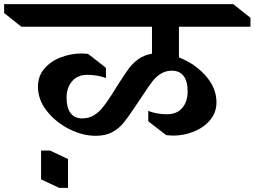

<svg xmlns="http://www.w3.org/2000/svg" viewBox="-93 -806 1228 926"><path d="M770 -529Q846 -500 898.5 -441Q951 -382 951 -313Q951 -263 920 -226.5Q889 -190 841 -171Q793 -152 742 -152Q731 -152 709 -154L622 -221V-271Q664 -255 712 -255Q760 -255 786 -285.5Q812 -316 812 -365Q812 -413 793 -439Q774 -465 736 -465Q707 -465 684.5 -451.5Q662 -438 644.5 -416.5Q627 -395 602 -356L577 -319Q567 -305 549 -277Q520 -234 499 -209Q478 -184 446 -167.5Q414 -151 368 -151Q306 -151 241 -183.5Q176 -216 133 -270.5Q90 -325 90 -388Q90 -439 121 -475Q152 -511 200.5 -529.5Q249 -548 300 -548Q312 -548 332 -546L418 -479V-430Q375 -445 328 -445Q281 -445 254.5 -414Q228 -383 228 -335Q228 -287 247 -261Q266 -235 304 -235Q336 -235 360 -250Q384 -265 401.5 -286.5Q419 -308 443 -345L455 -364L480 -404Q510 -451 529 -476.5Q548 -502 575.5 -521.5Q603 -541 640 -547V-677H10L-73 -743V-786H1032L1115 -720V-677H770ZM235 100H192L105 59V-80H148L235 -39Z"/></svg>

Font: InknutAntiqua
Style: Medium
Weight: 500
Designer: Claus Eggers Srensen
Foundry: Claus Eggers Srensen
Version: Version 1.000; ttfautohint (v1.2) -l 7 -r 28 -G 50 -x 13 -D 